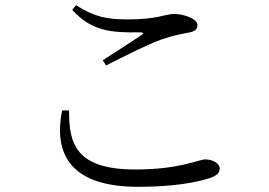

<svg xmlns="http://www.w3.org/2000/svg" viewBox="-20 -721 1040 742"><path d="M220 -294C185 -118 260 1 514 1C653 1 742 -17 788 -32C818 -42 829 -52 829 -70C829 -91 799 -105 774 -105C747 -105 676 -66 503 -66C272 -66 246 -167 247 -294ZM390 -468C459 -503 550 -549 600 -567C650 -585 680 -589 708 -595C733 -599 743 -607 743 -625C743 -648 691 -667 654 -667C615 -667 592 -646 473 -646C395 -646 345 -655 274 -701L259 -683C333 -602 405 -594 522 -596C536 -595 537 -592 526 -585C490 -561 427 -520 377 -488Z"/></svg>

Font: Noto Serif CJK JP
Style: Regular
Weight: 400
Designer: Ryoko NISHIZUKA 西塚涼子 (kana & ideographs); Frank Grießhammer (Latin, Greek & Cyrillic); Wenlong ZHANG 张文龙 (bopomofo); San
Foundry: Adobe Systems Incorporated
Version: Version 1.000;PS 1;hotconv 16.6.53;makeotf.lib2.5.65590